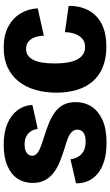

<svg xmlns="http://www.w3.org/2000/svg" viewBox="201 -783 596 1038"><g transform="rotate(-90 499.0 -264.0)"><path d="M246 14Q189 14 147 1Q105 -12 78 -35Q51 -58 38.5 -88Q26 -118 27 -151L157 -181Q159 -161 169 -142Q179 -123 199.5 -111Q220 -99 252 -99Q284 -99 300.5 -110.5Q317 -122 317 -143Q317 -161 305 -173.5Q293 -186 270.5 -195Q248 -204 216 -213Q184 -223 151.5 -235.5Q119 -248 91 -267Q63 -286 46 -315Q29 -344 29 -385Q29 -432 52 -467Q75 -502 121.5 -522Q168 -542 236 -542Q302 -542 348.5 -522.5Q395 -503 421.5 -468Q448 -433 451 -387L321 -358Q319 -377 309.5 -393Q300 -409 282 -419Q264 -429 237 -429Q207 -429 191.5 -417.5Q176 -406 176 -388Q176 -374 187.5 -363Q199 -352 222 -343Q245 -334 277 -324Q313 -313 347 -299.5Q381 -286 408 -267.5Q435 -249 450.5 -221Q466 -193 466 -152Q466 -105 442 -67.5Q418 -30 369.5 -8Q321 14 246 14Z M765 13Q701 13 653.5 -7Q606 -27 576 -63Q546 -99 531.5 -148.5Q517 -198 517 -257Q517 -317 531.5 -368.5Q546 -420 576 -459Q606 -498 652 -520Q698 -542 761 -542Q828 -542 874 -517.5Q920 -493 945 -451.5Q970 -410 973 -358L825 -325Q824 -356 815 -377.5Q806 -399 790.5 -410Q775 -421 754 -421Q734 -421 719.5 -411.5Q705 -402 695 -383Q685 -364 680 -335Q675 -306 675 -267Q675 -213 684.5 -176.5Q694 -140 714 -121Q734 -102 764 -102Q794 -102 811.5 -119.5Q829 -137 836.5 -162Q844 -187 844 -211L986 -191Q987 -153 976 -116.5Q965 -80 939 -50.5Q913 -21 870 -4Q827 13 765 13Z"/></g></svg>

Font: Bricolage Grotesque 24pt SemiCondensed ExtraBold
Style: Regular
Weight: 800
Width: 4
Designer: Mathieu Triay
Foundry: Atelier Triay
Version: Version 1.001;gftools[0.9.33.dev8+g029e19f]